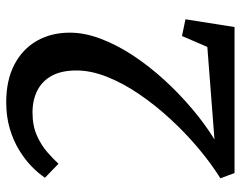

<svg xmlns="http://www.w3.org/2000/svg" viewBox="-100 -692 792 632"><g transform="rotate(-90 296.0 -376.0)"><path d="M25 -46.5Q74 -77 124.2 -119.2Q174.5 -161.5 220.5 -211.5Q266.5 -261.5 302.5 -314.5Q338.5 -367.5 359.2 -420Q380 -472.5 380 -520Q380 -570.5 362.2 -602.2Q344.5 -634 313.2 -649.5Q282 -665 241.5 -665Q198 -665 165.8 -650.5Q133.5 -636 110.8 -616Q88 -596 73 -579.5L27 -624Q41.5 -646 64.5 -668.2Q87.5 -690.5 118.8 -709.5Q150 -728.5 189.2 -740Q228.5 -751.5 275.5 -751.5Q348 -751.5 399.2 -724.8Q450.5 -698 477.5 -650.8Q504.5 -603.5 504.5 -542Q504.5 -493 484.2 -439.8Q464 -386.5 428.8 -333.2Q393.5 -280 348.2 -230.5Q303 -181 252.8 -138.8Q202.5 -96.5 153 -66L457.5 -89.5L493.5 -173L548.5 -161.5L523 0H42.5Z"/></g></svg>

Font: Merriweather 20pt SemiBold
Style: Regular
Weight: 600
Version: Version 2.100